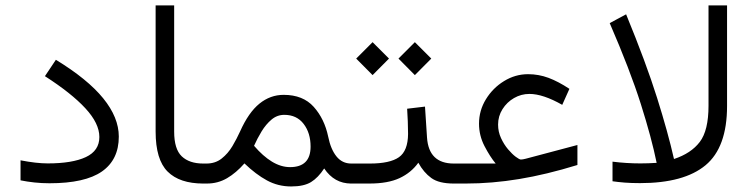

<svg xmlns="http://www.w3.org/2000/svg" viewBox="-20 -672 2762 703"><path d="M55.2 -85Q113.3 -73.7 154.8 -73.7Q245.1 -73.7 294.4 -96.9Q343.8 -120.1 343.8 -170.4Q343.8 -220.2 292.5 -275.6Q241.2 -331.1 144.5 -393.1L184.6 -453.1Q300.8 -382.3 357.9 -312Q415 -241.7 415 -171.9Q415 -87.4 353.3 -44.2Q291.5 -1 161.1 -1Q132.8 -1 106 -3.9Q79.1 -6.8 55.2 -11.7Z M737.3 0H724.1Q637.7 0 593.8 -43.7Q549.8 -87.4 549.8 -190.4V-652.3H617.7V-189.9Q617.7 -126 645.5 -99.6Q673.3 -73.2 724.1 -73.2H737.3Z M875 -73.7Q844.7 -39.1 811.3 -19.5Q777.8 0 738.3 0H717.8V-73.2H735.8Q768.6 -73.2 791.7 -91.6Q814.9 -109.9 831.1 -137.2Q847.2 -164.6 858.9 -190.4Q890.1 -260.3 929.9 -292.5Q969.7 -324.7 1018.6 -324.7Q1089.4 -324.7 1128.7 -280.8Q1168 -236.8 1181.6 -171.9Q1190.9 -125.5 1211.9 -99.4Q1232.9 -73.2 1266.1 -73.2H1279.8V0H1265.6Q1204.1 0 1167 -55.2Q1145 -21.5 1118.9 -5.4Q1092.8 10.7 1045.9 10.7Q998 10.7 957.3 -11.5Q916.5 -33.7 875 -73.7ZM910.2 -138.2Q942.9 -100.1 975.8 -80.1Q1008.8 -60.1 1042 -60.1Q1117.2 -60.1 1117.2 -135.3Q1117.2 -185.1 1091.8 -218.3Q1066.4 -251.5 1021 -251.5Q994.6 -251.5 974.1 -234.1Q953.6 -216.8 937.7 -190.7Q921.9 -164.6 910.2 -138.2Z M1654.3 0H1641.1Q1586.9 0 1559.1 -20.3Q1531.2 -40.5 1511.7 -76.2Q1485.4 -39.6 1442.9 -19.8Q1400.4 0 1333 0H1260.3V-73.2H1334Q1407.7 -73.2 1440.7 -96.4Q1473.6 -119.6 1474.1 -181.6Q1474.1 -204.1 1473.1 -228Q1472.2 -252 1470.7 -273.9L1536.1 -281.7L1543.5 -168.5Q1549.8 -73.2 1641.6 -73.2H1654.3ZM1439 -457.5 1499 -517.6 1559.1 -457.5 1499 -397ZM1284.2 -457.5 1344.2 -517.6 1404.3 -457.5 1344.2 -397Z M1733.9 -219.2Q1733.9 -267.6 1759.3 -308.8Q1784.7 -350.1 1825.7 -375.2Q1866.7 -400.4 1913.6 -400.4Q1952.1 -400.4 1988.3 -387Q2024.4 -373.5 2064.9 -346.7L2038.6 -288.1Q1968.3 -328.1 1918.5 -328.1Q1888.2 -328.1 1862.1 -313Q1835.9 -297.9 1819.8 -272.2Q1803.7 -246.6 1803.7 -215.8Q1803.7 -189.5 1814.5 -166.3Q1825.2 -143.1 1840.1 -125.5Q1855 -107.9 1868.4 -97.9Q1881.8 -87.9 1887.2 -87.9Q1893.6 -87.9 1904.8 -90.8L2094.2 -141.1V-67.9Q1980 -32.7 1880.6 -16.4Q1781.2 0 1686 0H1634.8V-73.2H1794.9Q1773.9 -98.6 1753.9 -137.2Q1733.9 -175.8 1733.9 -219.2Z M2222.7 -80.1Q2273.9 -73.7 2324.7 -73.7Q2354 -73.7 2384.3 -75.7Q2365.7 -167 2326.4 -291Q2287.1 -415 2212.4 -587.4L2272.5 -619.6Q2345.7 -441.4 2385.7 -314.2Q2425.8 -187 2447.8 -89.8Q2510.3 -110.4 2542.2 -152.3Q2574.2 -194.3 2574.2 -284.7V-652.3H2642.1V-284.2Q2642.1 -132.3 2563.2 -66.9Q2484.4 -1.5 2323.2 -1.5Q2292.5 -1.5 2267.6 -3.4Q2242.7 -5.4 2222.7 -8.3Z"/></svg>

Font: Vazir Light FD-WOL-UI
Style: Light-FD-WOL-UI
Weight: 300
Designer: Saber Rastikerdar
Foundry: Saber Rastikerdar
Version: Version 30.0.0